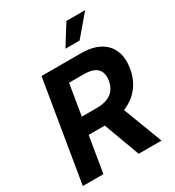

<svg xmlns="http://www.w3.org/2000/svg" viewBox="-221 -1077 1098 1205"><g transform="rotate(-30 328.5 -474.5)"><path d="M20.3 0 140.9 -727.5H424.8Q508.1 -727.5 561.3 -698.1Q614.5 -668.7 636 -615.4Q657.5 -562.1 645.7 -490.8Q633.9 -419 594.4 -367.1Q554.8 -315.1 491.2 -287.3Q427.5 -259.6 343.6 -259.6H151.4L171.4 -380.3H339.7Q385.5 -380.3 417.2 -392.8Q449 -405.3 467.6 -430Q486.2 -454.6 492 -490.8Q501.4 -547.1 472.5 -575.8Q443.5 -604.6 376.7 -604.6H269.6L169.5 0ZM425.1 0 303 -331.1H464.5L590.5 0ZM356.6 -800.8 449 -948.7H584.9L459.2 -800.8Z"/></g></svg>

Font: Adwaita Sans
Style: Italic
Weight: 400
Italic angle: -9.39999°
Designer: Rasmus Andersson
Foundry: rsms
Version: Version 4.001;git-9221beed3